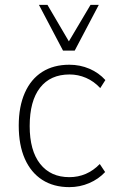

<svg xmlns="http://www.w3.org/2000/svg" viewBox="-20 -761 480 789"><path d="M265 8Q200 8 153.5 -22Q107 -52 82 -108.5Q57 -165 57 -245Q57 -323 82 -379.5Q107 -436 153.5 -465.5Q200 -495 265 -495Q309 -495 347.5 -478.5Q386 -462 413 -432L392 -399Q366 -427 333.5 -441Q301 -455 266 -455Q187 -455 144.5 -400.5Q102 -346 102 -243Q102 -142 145 -87.5Q188 -33 265 -33Q301 -33 332.5 -46.5Q364 -60 390 -87L412 -54Q385 -25 346.5 -8.5Q308 8 265 8ZM239 -553 140 -741H175L263 -591L352 -741H386L287 -553Z"/></svg>

Font: Nunito Sans 10pt SemiCondensed ExtraLight
Style: Regular
Weight: 250
Width: 4
Designer: Vernon Adams
Foundry: Vernon Adams
Version: Version 3.101;gftools[0.9.27]